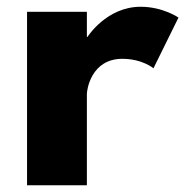

<svg xmlns="http://www.w3.org/2000/svg" viewBox="-20 -548 548 568"><path d="M60 0H237V-270C237 -283 250 -374 342 -374C401 -374 434 -346 434 -346L508 -496C508 -496 462 -528 396 -528C295 -528 239 -439 239 -439H237V-513H60Z"/></svg>

Font: Hussar Techniczny
Style: Bold 
Weight: 700
Foundry: Cannot Into Space Fonts
Version: Version 0.77